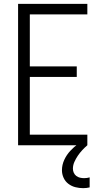

<svg xmlns="http://www.w3.org/2000/svg" viewBox="-20 -755 540 998"><path d="M74 0V-735H434V-680H135V-410H379V-355H135V-55H434V0ZM412 223Q392 223 372 218Q352 213 335.5 200.5Q319 188 310.5 169Q302 150 302 130Q302 102 314 76Q326 50 345 29.5Q364 9 386.5 -7.5Q409 -24 434 -37V0Q420 12 407.5 25.5Q395 39 384.5 54.5Q374 70 366.5 87Q359 104 359 122Q359 133 363.5 143Q368 153 376.5 159.5Q385 166 395.5 168.5Q406 171 417 171Q425 171 432 170Q439 169 446 167V219Q438 221 429.5 222Q421 223 412 223Z"/></svg>

Font: Iosevka Fixed Light
Style: Regular
Weight: 300
Monospace: yes
Designer: Belleve Invis
Foundry: Belleve Invis
Version: Version 32.3.0